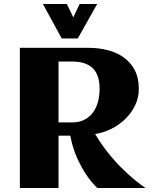

<svg xmlns="http://www.w3.org/2000/svg" viewBox="-20 -943 762 963"><path d="M273.4 0H79.6V-703.1H425.3Q474.1 -703.1 519.5 -691.7Q564.9 -680.2 599.9 -655.5Q634.8 -630.9 655.5 -591.8Q676.3 -552.7 676.3 -497.1Q676.3 -453.6 658 -415.3Q639.6 -377 609.1 -346.9Q578.6 -316.9 539.1 -297.1Q499.5 -277.3 457 -271Q476.1 -238.8 496.8 -210Q517.6 -181.2 538.8 -156Q560.1 -130.9 581.1 -109.6Q602.1 -88.4 621.1 -70.8Q666 -29.8 710 0H468.3Q439 -27.8 412.6 -66.9Q390.1 -100.1 367.4 -149.2Q344.7 -198.2 332.5 -262.7H273.4ZM479.5 -497.1Q479.5 -567.9 445.1 -601.1Q410.6 -634.3 341.8 -634.3H273.4V-329.1H341.8Q378.4 -329.1 404.5 -343Q430.7 -356.9 447.3 -380.1Q463.9 -403.3 471.7 -433.6Q479.5 -463.9 479.5 -497.1ZM467.3 -922.9 370.1 -750H289.6L195.3 -922.9H315.4L347.7 -856L379.4 -922.9Z"/></svg>

Font: Aclonica
Style: Regular
Weight: 400
Designer: Astigmatic (AOETI)
Foundry: Astigmatic (AOETI)
Version: Version 1.000